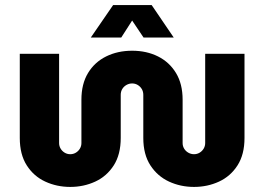

<svg xmlns="http://www.w3.org/2000/svg" viewBox="-20 -725 1042 757"><path d="M257 12Q204 12 158.5 -9Q113 -30 85.5 -73Q58 -116 58 -181V-513H213V-161Q213 -149 219 -139Q225 -129 235 -123Q245 -117 257 -117Q269 -117 279 -123Q289 -129 295 -139Q301 -149 301 -161V-332Q301 -394 327 -437Q353 -480 398.5 -502.5Q444 -525 501 -525Q558 -525 603 -502.5Q648 -480 674 -437Q700 -394 700 -332V-161Q700 -149 706 -139Q712 -129 722.5 -123Q733 -117 745 -117Q757 -117 767 -123Q777 -129 783 -139Q789 -149 789 -161V-513H944V-181Q944 -116 916.5 -73Q889 -30 843.5 -9Q798 12 745 12Q692 12 646.5 -9Q601 -30 573 -73Q545 -116 545 -181V-351Q545 -364 539 -374Q533 -384 523 -390Q513 -396 501 -396Q489 -396 478.5 -390Q468 -384 462 -374Q456 -364 456 -351V-181Q456 -116 428.5 -73Q401 -30 355.5 -9Q310 12 257 12ZM338 -577 426 -705H578L665 -577H546L501 -644L458 -577Z"/></svg>

Font: MuseoModerno Thin
Style: Bold
Weight: 700
Version: Version 1.003